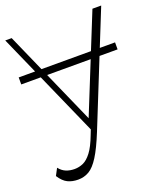

<svg xmlns="http://www.w3.org/2000/svg" viewBox="-139 -636 774 927"><g transform="rotate(-20 247.5 -172.0)"><path d="M0 -322V-358H495V-322ZM102 204Q72 204 49 193Q26 182 6 151L25 115Q40 134 59.5 142Q79 150 103 150Q126 150 147.5 140.5Q169 131 190 103.5Q211 76 231 23L242 -5L236 -23L448 -548H493L265 19Q235 93 209.5 133.5Q184 174 158.5 189Q133 204 102 204ZM253 23 0 -548H33L259 -37Z"/></g></svg>

Font: Savate ExtraLight
Style: Regular
Weight: 200
Designer: Max Esnée
Foundry: Plomb Type
Version: Version 2.000